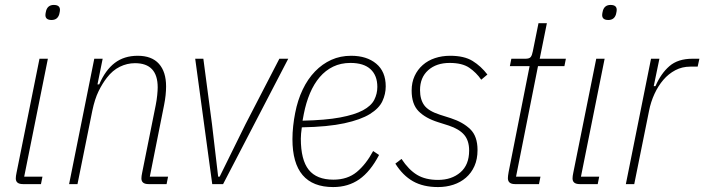

<svg xmlns="http://www.w3.org/2000/svg" viewBox="-20 -746 2854 778"><path d="M189 -665Q164 -665 164 -685Q164 -691 167 -703Q174 -726 198 -726Q223 -726 223 -706Q223 -700 220 -688Q213 -665 189 -665ZM73 0Q44 0 44 -23Q44 -32 47 -46L140 -508H174L78 -30H152L146 0Z M260 0 362 -508H396L375 -404H382Q407 -462 445 -491Q483 -520 538 -520Q595 -520 624 -487.5Q653 -455 653 -396Q653 -379 651 -360Q649 -341 645 -321L587 -30H661L655 0H582Q553 0 553 -23Q553 -32 556 -46L611 -320Q615 -340 617 -360Q619 -380 619 -392Q619 -490 527 -490Q495 -490 465.5 -475.5Q436 -461 413 -431Q395 -408 379.5 -376.5Q364 -345 354 -297L294 0Z M840 0 771 -508H804L839 -243L864 -30H870L975 -243L1112 -508H1148L884 0Z M1330 12Q1165 12 1165 -182Q1165 -208 1168 -235.5Q1171 -263 1176 -288Q1186 -340 1206.5 -383Q1227 -426 1256.5 -456.5Q1286 -487 1322.5 -503.5Q1359 -520 1403 -520Q1466 -520 1504.5 -488Q1543 -456 1543 -396Q1543 -365 1529.5 -336Q1516 -307 1479 -284Q1442 -261 1375.5 -246.5Q1309 -232 1203 -230Q1201 -217 1200 -204.5Q1199 -192 1199 -184Q1199 -98 1231 -58Q1263 -18 1331 -18Q1388 -18 1425.5 -49Q1463 -80 1492 -134L1516 -118Q1481 -51 1436 -19.5Q1391 12 1330 12ZM1400 -491Q1361 -491 1330 -476Q1299 -461 1275.5 -433.5Q1252 -406 1236 -368Q1220 -330 1211 -284L1206 -257Q1299 -259 1358 -270Q1417 -281 1450.5 -299Q1484 -317 1496.5 -341.5Q1509 -366 1509 -394Q1509 -440 1481.5 -465.5Q1454 -491 1400 -491Z M1755 12Q1695 12 1653.5 -11.5Q1612 -35 1582 -83L1607 -102Q1636 -58 1670 -37.5Q1704 -17 1755 -17Q1810 -17 1845.5 -47.5Q1881 -78 1881 -136Q1881 -176 1861 -199.5Q1841 -223 1799 -237L1755 -251Q1704 -267 1676 -295.5Q1648 -324 1648 -379Q1648 -412 1660 -438Q1672 -464 1693 -482.5Q1714 -501 1742.5 -510.5Q1771 -520 1804 -520Q1861 -520 1895 -499Q1929 -478 1955 -444L1930 -423Q1910 -452 1881.5 -471.5Q1853 -491 1802 -491Q1748 -491 1715 -461.5Q1682 -432 1682 -381Q1682 -343 1699 -319.5Q1716 -296 1763 -281L1807 -267Q1856 -251 1885.5 -222.5Q1915 -194 1915 -138Q1915 -101 1902.5 -73Q1890 -45 1868 -26Q1846 -7 1817 2.5Q1788 12 1755 12Z M2067 0Q2038 0 2038 -24Q2038 -32 2041 -49L2126 -478H2046L2052 -508H2109Q2125 -508 2130.5 -515Q2136 -522 2139 -538L2162 -652H2196L2167 -508H2273L2267 -478H2160L2071 -30H2170L2164 0Z M2445 -665Q2420 -665 2420 -685Q2420 -691 2423 -703Q2430 -726 2454 -726Q2479 -726 2479 -706Q2479 -700 2476 -688Q2469 -665 2445 -665ZM2329 0Q2300 0 2300 -23Q2300 -32 2303 -46L2396 -508H2430L2334 -30H2408L2402 0Z M2516 0 2618 -508H2652L2629 -397H2636Q2658 -448 2692.5 -478Q2727 -508 2786 -508H2814L2807 -476H2777Q2744 -476 2716.5 -461.5Q2689 -447 2668 -422.5Q2647 -398 2632 -365.5Q2617 -333 2610 -297L2550 0Z"/></svg>

Font: IBM Plex Sans Condensed ExtraLight
Style: Italic
Weight: 200
Width: 3
Italic angle: -11°
Designer: Mike Abbink, Paul van der Laan, Pieter van Rosmalen
Foundry: Bold Monday
Version: Version 1.3